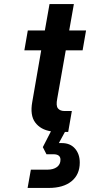

<svg xmlns="http://www.w3.org/2000/svg" viewBox="-20 -650 444 946"><path d="M334 -103 316 0H300L270 55H285Q326 55 349.5 82Q373 109 373 151Q373 210 332.5 243Q292 276 220 276H116L132 186H213Q243 186 260.5 173Q278 160 278 137Q278 110 243 110H209L191 75L231 -3Q180 -11 153.5 -46.5Q127 -82 139 -148L183 -402H100L117 -500H201L224 -630H344L321 -500H404L387 -402H304L262 -164Q255 -129 265.5 -116Q276 -103 298 -103Z"/></svg>

Font: Overused Grotesk SemiBold
Style: Italic
Weight: 600
Italic angle: -10°
Version: Version 0.003